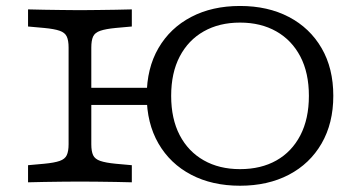

<svg xmlns="http://www.w3.org/2000/svg" viewBox="-20 -602 1203 634"><path d="M772.6 11.3Q680.6 11.3 611.3 -25Q541.9 -61.3 503.2 -128.2Q464.5 -195.2 464.5 -285.5Q464.5 -376.6 503.2 -443.1Q541.9 -509.7 611.3 -546Q680.6 -582.3 772.6 -582.3Q864.5 -582.3 933.9 -546Q1003.2 -509.7 1041.9 -443.1Q1080.6 -376.6 1080.6 -285.5Q1080.6 -195.2 1041.9 -128.2Q1003.2 -61.3 933.9 -25Q864.5 11.3 772.6 11.3ZM250 -255.6V-312.1H502.4V-255.6ZM772.6 -43.5Q841.9 -43.5 892.7 -72.2Q943.5 -100.8 971.8 -155.2Q1000 -209.7 1000 -285.5Q1000 -361.3 971.8 -415.3Q943.5 -469.4 892.3 -498.4Q841.1 -527.4 772.6 -527.4Q704 -527.4 652.8 -498.4Q601.6 -469.4 573.4 -415.3Q545.2 -361.3 545.2 -285.5Q545.2 -209.7 573.4 -155.6Q601.6 -101.6 652.8 -72.6Q704 -43.5 772.6 -43.5ZM235.5 -2.4Q211.3 -2.4 182.7 -2Q154 -1.6 125.4 -1.2Q96.8 -0.8 72.6 0V-56.5L125.8 -61.3Q159.7 -64.5 177 -70.6Q194.4 -76.6 200.4 -89.5Q206.5 -102.4 206.5 -125.8V-445.2Q206.5 -468.5 200.4 -481.5Q194.4 -494.4 177 -500.4Q159.7 -506.5 125.8 -509.7L72.6 -514.5V-571Q96.8 -570.2 125.4 -569.8Q154 -569.4 182.7 -569Q211.3 -568.5 235.5 -568.5H243.5H252.4Q276.6 -568.5 305.2 -569Q333.9 -569.4 362.9 -569.8Q391.9 -570.2 415.3 -571V-514.5L362.1 -509.7Q329 -506.5 311.3 -500.4Q293.5 -494.4 287.5 -481.5Q281.5 -468.5 281.5 -445.2V-125.8Q281.5 -102.4 287.5 -89.5Q293.5 -76.6 311.3 -70.6Q329 -64.5 362.1 -61.3L415.3 -56.5V0Q391.9 -0.8 362.9 -1.2Q333.9 -1.6 305.2 -2Q276.6 -2.4 252.4 -2.4H244.4Z"/></svg>

Font: Playfair 5pt SemiExpanded Light
Style: Regular
Weight: 300
Width: 6
Designer: Claus Eggers Sørensen
Foundry: Claus Eggers Sørensen
Version: Version 2.203